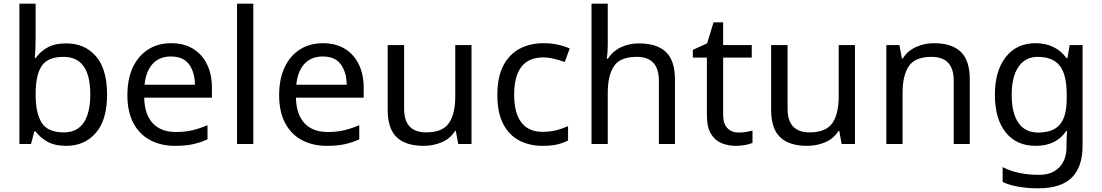

<svg xmlns="http://www.w3.org/2000/svg" viewBox="-20 -780 5969 1040"><path d="M173 -575Q173 -541 171.5 -511.5Q170 -482 168 -465H173Q196 -499 236 -522Q276 -545 339 -545Q439 -545 499.5 -475.5Q560 -406 560 -268Q560 -130 499 -60Q438 10 339 10Q276 10 236 -13Q196 -36 173 -68H166L148 0H85V-760H173ZM324 -472Q239 -472 206 -423Q173 -374 173 -271V-267Q173 -168 205.5 -115.5Q238 -63 326 -63Q398 -63 433.5 -116Q469 -169 469 -269Q469 -472 324 -472Z M907 -546Q976 -546 1025.5 -516Q1075 -486 1101.5 -431.5Q1128 -377 1128 -304V-251H761Q763 -160 807.5 -112.5Q852 -65 932 -65Q983 -65 1022.5 -74.5Q1062 -84 1104 -102V-25Q1063 -7 1023 1.5Q983 10 928 10Q852 10 793.5 -21Q735 -52 702.5 -113.5Q670 -175 670 -264Q670 -352 699.5 -415Q729 -478 782.5 -512Q836 -546 907 -546ZM906 -474Q843 -474 806.5 -433.5Q770 -393 763 -321H1036Q1035 -389 1004 -431.5Q973 -474 906 -474Z M1352 0H1264V-760H1352Z M1729 -546Q1798 -546 1847.5 -516Q1897 -486 1923.5 -431.5Q1950 -377 1950 -304V-251H1583Q1585 -160 1629.5 -112.5Q1674 -65 1754 -65Q1805 -65 1844.5 -74.5Q1884 -84 1926 -102V-25Q1885 -7 1845 1.5Q1805 10 1750 10Q1674 10 1615.5 -21Q1557 -52 1524.5 -113.5Q1492 -175 1492 -264Q1492 -352 1521.5 -415Q1551 -478 1604.5 -512Q1658 -546 1729 -546ZM1728 -474Q1665 -474 1628.5 -433.5Q1592 -393 1585 -321H1858Q1857 -389 1826 -431.5Q1795 -474 1728 -474Z M2534 -536V0H2462L2449 -71H2445Q2419 -29 2373 -9.5Q2327 10 2275 10Q2178 10 2129 -36.5Q2080 -83 2080 -185V-536H2169V-191Q2169 -63 2288 -63Q2377 -63 2411.5 -113Q2446 -163 2446 -257V-536Z M2919 10Q2848 10 2792.5 -19Q2737 -48 2705.5 -109Q2674 -170 2674 -265Q2674 -364 2707 -426Q2740 -488 2796.5 -517Q2853 -546 2925 -546Q2966 -546 3004 -537.5Q3042 -529 3066 -517L3039 -444Q3015 -453 2983 -461Q2951 -469 2923 -469Q2765 -469 2765 -266Q2765 -169 2803.5 -117.5Q2842 -66 2918 -66Q2962 -66 2995.5 -75Q3029 -84 3057 -97V-19Q3030 -5 2997.5 2.5Q2965 10 2919 10Z M3272 -537Q3272 -497 3267 -462H3273Q3299 -503 3343.5 -524Q3388 -545 3440 -545Q3538 -545 3587 -498.5Q3636 -452 3636 -349V0H3549V-343Q3549 -472 3429 -472Q3339 -472 3305.5 -421.5Q3272 -371 3272 -277V0H3184V-760H3272Z M3981 -62Q4001 -62 4022 -65.5Q4043 -69 4056 -73V-6Q4042 1 4016 5.5Q3990 10 3966 10Q3924 10 3888.5 -4.5Q3853 -19 3831 -55Q3809 -91 3809 -156V-468H3733V-510L3810 -545L3845 -659H3897V-536H4052V-468H3897V-158Q3897 -109 3920.5 -85.5Q3944 -62 3981 -62Z M4611 -536V0H4539L4526 -71H4522Q4496 -29 4450 -9.5Q4404 10 4352 10Q4255 10 4206 -36.5Q4157 -83 4157 -185V-536H4246V-191Q4246 -63 4365 -63Q4454 -63 4488.5 -113Q4523 -163 4523 -257V-536Z M5039 -546Q5135 -546 5184 -499.5Q5233 -453 5233 -349V0H5146V-343Q5146 -472 5026 -472Q4937 -472 4903 -422Q4869 -372 4869 -278V0H4781V-536H4852L4865 -463H4870Q4896 -505 4942 -525.5Q4988 -546 5039 -546Z M5589 -546Q5642 -546 5684.5 -526Q5727 -506 5757 -465H5762L5774 -536H5844V9Q5844 124 5785.5 182Q5727 240 5604 240Q5486 240 5411 206V125Q5490 167 5609 167Q5678 167 5717.5 126.5Q5757 86 5757 16V-5Q5757 -17 5758 -39.5Q5759 -62 5760 -71H5756Q5702 10 5590 10Q5486 10 5427.5 -63Q5369 -136 5369 -267Q5369 -395 5427.5 -470.5Q5486 -546 5589 -546ZM5601 -472Q5534 -472 5497 -418.5Q5460 -365 5460 -266Q5460 -167 5496.5 -114.5Q5533 -62 5603 -62Q5684 -62 5721 -105.5Q5758 -149 5758 -246V-267Q5758 -377 5720 -424.5Q5682 -472 5601 -472Z"/></svg>

Font: Noto Sans Ugaritic
Style: Regular
Weight: 400
Designer: Monotype Design Team
Foundry: Monotype Imaging Inc.
Version: Version 2.001; ttfautohint (v1.8.4.7-5d5b)